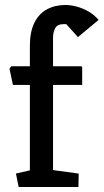

<svg xmlns="http://www.w3.org/2000/svg" viewBox="-20 -751 416 771"><path d="M55 0 44 -54 100 -67V-410H32L18 -475L25 -485H100V-567Q100 -623 118 -659.5Q136 -696 168.5 -713.5Q201 -731 243 -731Q263 -731 286.5 -725Q310 -719 333.5 -706Q357 -693 376 -671L293 -602L246 -654H235Q210 -654 201.5 -637.5Q193 -621 193 -600V-485H305Q310 -485 310 -479V-410H193V-68L296 -54L295 0Z"/></svg>

Font: Kreon Light
Style: Regular
Weight: 400
Version: Version 2.002